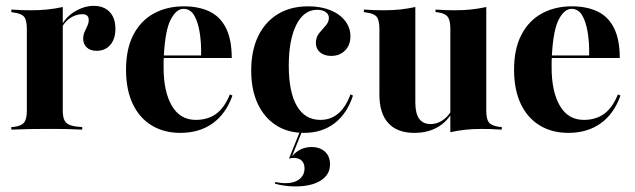

<svg xmlns="http://www.w3.org/2000/svg" viewBox="-20 -451 2209 668"><path d="M135.5 -2.4Q109.7 -2.4 83.1 -2Q56.5 -1.6 19.4 0V-8.9L29.8 -9.7Q54.8 -12.9 64.1 -25Q73.4 -37.1 73.4 -66.9V-208.9H198.4V-66.9Q198.4 -47.6 202.8 -35.9Q207.3 -24.2 217.7 -18.5Q228.2 -12.9 247.6 -10.5L266.1 -8.9V0Q238.7 -1.6 216.1 -2Q193.5 -2.4 174.6 -2.4Q155.6 -2.4 135.5 -2.4ZM73.4 -208.9V-350Q73.4 -380.6 64.1 -392.3Q54.8 -404 28.2 -407.3L19.4 -408.9V-417.7Q41.1 -416.1 57.7 -415.7Q74.2 -415.3 90.3 -415.3Q119.4 -415.3 146 -418.1Q172.6 -421 198.4 -426.6V-417.7V-208.9ZM316.1 -274.2Q294.4 -274.2 281.9 -285.9Q269.4 -297.6 269.4 -316.1Q269.4 -329 274.2 -339.9Q279 -350.8 283.9 -360.9Q288.7 -371 288.7 -381.5Q288.7 -401.6 266.1 -401.6Q253.2 -401.6 239.9 -396.4Q226.6 -391.1 215.3 -381.5Q204 -371.8 196.8 -358.1V-367.7Q214.5 -396.8 244.8 -413.7Q275 -430.6 305.6 -430.6Q341.1 -430.6 361.3 -409.7Q381.5 -388.7 381.5 -350.8Q381.5 -315.3 363.7 -294.8Q346 -274.2 316.1 -274.2Z M607.3 11.3Q550 11.3 507.3 -14.9Q464.5 -41.1 441.5 -90.3Q418.5 -139.5 418.5 -208.1Q418.5 -281.5 444.4 -330.6Q470.2 -379.8 515.7 -404.4Q561.3 -429 619.4 -429Q671.8 -429 709.3 -410.9Q746.8 -392.7 766.5 -352.8Q786.3 -312.9 786.3 -249.2H509.7L508.1 -258.1H679.8Q680.6 -302.4 674.6 -339.1Q668.5 -375.8 655.2 -398Q641.9 -420.2 618.5 -420.2Q593.5 -420.2 574.2 -383.5Q554.8 -346.8 550 -256.5V-254.8Q549.2 -246 549.2 -236.3Q549.2 -226.6 549.2 -216.1Q549.2 -132.3 577.8 -83.1Q606.5 -33.9 661.3 -33.9Q703.2 -33.9 732.3 -55.2Q761.3 -76.6 779.8 -122.6L788.7 -118.5Q766.1 -54.8 719.8 -21.8Q673.4 11.3 607.3 11.3Z M1037.9 11.3Q981.5 11.3 940.3 -15.3Q899.2 -41.9 876.6 -90.3Q854 -138.7 854 -205.6Q854 -275 878.2 -325Q902.4 -375 946.8 -402Q991.1 -429 1052.4 -429Q1096 -429 1129 -415.7Q1162.1 -402.4 1180.6 -378.6Q1199.2 -354.8 1199.2 -324.2Q1199.2 -294.4 1180.6 -275.4Q1162.1 -256.5 1132.3 -256.5Q1108.1 -256.5 1093.5 -269Q1079 -281.5 1079 -300.8Q1079 -321.8 1090.3 -335.5Q1101.6 -349.2 1112.9 -361.7Q1124.2 -374.2 1124.2 -388.7Q1124.2 -401.6 1112.9 -409.3Q1101.6 -416.9 1083.1 -416.9Q1037.1 -416.9 1010.9 -364.5Q984.7 -312.1 984.7 -222.6Q984.7 -130.6 1012.9 -82.3Q1041.1 -33.9 1094.4 -33.9Q1130.6 -33.9 1156.9 -56Q1183.1 -78.2 1199.2 -122.6L1208.1 -118.5Q1187.1 -54.8 1143.5 -21.8Q1100 11.3 1037.9 11.3ZM1007.3 197.6Q987.9 197.6 968.5 194.8Q949.2 191.9 936.3 187.9L937.9 182.3Q945.2 183.9 955.2 185.1Q965.3 186.3 973.4 186.3Q1004 186.3 1021.8 172.2Q1039.5 158.1 1039.5 134.7Q1039.5 117.7 1029.8 108.1Q1020.2 98.4 1001.6 98.4Q997.6 98.4 993.1 99.2Q988.7 100 985.5 100.8L1023.4 6.5H1030.6L996 92.7Q1010.5 75.8 1027.4 68.1Q1044.4 60.5 1063.7 60.5Q1092.7 60.5 1110.5 76.6Q1128.2 92.7 1128.2 121Q1128.2 156.5 1096 177Q1063.7 197.6 1007.3 197.6Z M1425 -417.7V-208.9H1300V-350.8Q1300 -380.6 1290.7 -392.3Q1281.5 -404 1255.6 -407.3L1246 -408.9V-417.7Q1268.5 -416.1 1285.1 -415.7Q1301.6 -415.3 1317.7 -415.3Q1346.8 -415.3 1373 -418.1Q1399.2 -421 1425 -426.6ZM1425 -208.9V-94.4Q1425 -56.5 1438.3 -37.9Q1451.6 -19.4 1478.2 -19.4Q1507.3 -19.4 1531.5 -41.9Q1555.6 -64.5 1574.2 -112.9L1576.6 -109.7Q1554.8 -46 1516.1 -17.3Q1477.4 11.3 1421.8 11.3Q1362.1 11.3 1331 -22.6Q1300 -56.5 1300 -121.8V-208.9ZM1546.8 0V-208.9H1671.8V-66.9Q1671.8 -37.1 1680.6 -25.4Q1689.5 -13.7 1716.1 -9.7L1725.8 -8.9V0Q1703.2 -1.6 1687.1 -2Q1671 -2.4 1654 -2.4Q1625 -2.4 1598.8 0.4Q1572.6 3.2 1546.8 8.9ZM1671.8 -417.7V-208.9H1546.8V-350.8Q1546.8 -380.6 1537.5 -392.7Q1528.2 -404.8 1503.2 -408.1L1495.2 -408.9V-417.7Q1517.7 -416.1 1533.9 -415.7Q1550 -415.3 1565.3 -415.3Q1594.4 -415.3 1620.2 -418.1Q1646 -421 1671.8 -426.6Z M1957.3 11.3Q1900 11.3 1857.3 -14.9Q1814.5 -41.1 1791.5 -90.3Q1768.5 -139.5 1768.5 -208.1Q1768.5 -281.5 1794.4 -330.6Q1820.2 -379.8 1865.7 -404.4Q1911.3 -429 1969.4 -429Q2021.8 -429 2059.3 -410.9Q2096.8 -392.7 2116.5 -352.8Q2136.3 -312.9 2136.3 -249.2H1859.7L1858.1 -258.1H2029.8Q2030.6 -302.4 2024.6 -339.1Q2018.5 -375.8 2005.2 -398Q1991.9 -420.2 1968.5 -420.2Q1943.5 -420.2 1924.2 -383.5Q1904.8 -346.8 1900 -256.5V-254.8Q1899.2 -246 1899.2 -236.3Q1899.2 -226.6 1899.2 -216.1Q1899.2 -132.3 1927.8 -83.1Q1956.5 -33.9 2011.3 -33.9Q2053.2 -33.9 2082.3 -55.2Q2111.3 -76.6 2129.8 -122.6L2138.7 -118.5Q2116.1 -54.8 2069.8 -21.8Q2023.4 11.3 1957.3 11.3Z"/></svg>

Font: Playfair 144pt SemiCondensed ExtraBold
Style: Regular
Weight: 800
Width: 4
Designer: Claus Eggers Sørensen
Foundry: Claus Eggers Sørensen
Version: Version 2.203